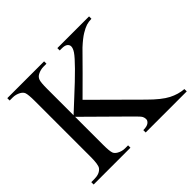

<svg xmlns="http://www.w3.org/2000/svg" viewBox="-155 -851 1041 1041"><g transform="rotate(-45 365.0 -331.0)"><path d="M298.8 -367.2 543 -124.5Q603 -64.5 645.5 -42.7Q688 -21 730.5 -18.1V0H415.5V-18.1Q443.8 -18.1 456.3 -27.6Q468.8 -37.1 468.8 -48.8Q468.8 -60.5 464.1 -69.8Q459.5 -79.1 433.6 -104.5L205.1 -330.6V-117.2Q205.1 -66.9 211.4 -50.8Q216.3 -38.6 231.9 -29.8Q252.9 -18.1 276.4 -18.1H298.8V0H16.6V-18.1H40Q81.1 -18.1 99.6 -42Q111.3 -57.6 111.3 -117.2V-544.9Q111.3 -595.2 105 -611.8Q100.1 -623.5 85 -632.3Q63.5 -644 40 -644H16.6V-662.1H298.8V-644H276.4Q253.4 -644 231.9 -632.8Q216.8 -625 210.9 -609.4Q205.1 -593.8 205.1 -544.9V-342.3Q214.8 -351.6 272 -404.3Q417 -537.1 447.3 -581.5Q460.4 -601.1 460.4 -615.7Q460.4 -627 450.2 -635.5Q439.9 -644 415.5 -644H400.4V-662.1H643.6V-644Q622.1 -643.6 604.5 -638.2Q586.9 -632.8 561.5 -617.4Q536.1 -602.1 499 -567.9Q488.3 -558.1 399.9 -467.8Z"/></g></svg>

Font: Jameel Khushkhat-L
Style: Regular
Weight: 400
Version: Version 3.5